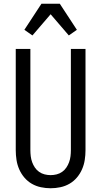

<svg xmlns="http://www.w3.org/2000/svg" viewBox="-20 -996 540 1024"><path d="M250 8Q224 8 198 2.5Q172 -3 149.5 -16Q127 -29 110 -49Q93 -69 82.5 -93Q72 -117 68 -143Q64 -169 64 -195V-735H142V-195Q142 -179 144 -162.5Q146 -146 151.5 -131Q157 -116 166 -102.5Q175 -89 188.5 -79.5Q202 -70 218 -66Q234 -62 250 -62Q266 -62 282 -66Q298 -70 311.5 -79.5Q325 -89 334 -102.5Q343 -116 348.5 -131Q354 -146 356 -162.5Q358 -179 358 -195V-735H436V-195Q436 -169 432 -143Q428 -117 417.5 -93Q407 -69 390 -49Q373 -29 350.5 -16Q328 -3 302 2.5Q276 8 250 8ZM153 -807 110 -837 201 -976H299L390 -837L347 -807L250 -920Z"/></svg>

Font: Iosevka Fuck
Style: Regular
Weight: 400
Monospace: yes
Designer: Belleve Invis
Foundry: Belleve Invis
Version: Version 28.0.7; ttfautohint (v1.8.3)